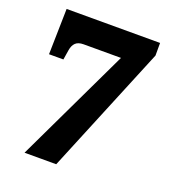

<svg xmlns="http://www.w3.org/2000/svg" viewBox="-131 -815 830 917"><g transform="rotate(20 284.5 -357.0)"><path d="M97 0 375 -583H185Q158 -583 144.5 -570Q131 -557 127 -532L119 -482H46L51 -714H526V-650L258 0Z"/></g></svg>

Font: Noto Serif Armenian Black
Style: Regular
Weight: 900
Version: Version 2.007